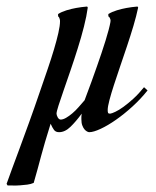

<svg xmlns="http://www.w3.org/2000/svg" viewBox="-155 -396 478 588"><path d="M106 -94.2Q126 -147 142.1 -193.4Q148.9 -212.9 155.8 -233.2Q162.6 -253.4 168.2 -271.5Q173.8 -289.6 177.7 -304.4Q181.6 -319.3 183.1 -328.1Q184.1 -333.5 183.1 -336.7Q182.1 -339.8 180.7 -342.3Q178.7 -344.7 176.8 -346.2V-353Q188 -359.9 203.1 -364.5Q218.3 -369.1 232.4 -371.6Q248.5 -374.5 266.1 -376L268.1 -373Q262.7 -347.2 253.7 -316.9Q244.6 -286.6 234.1 -255.1Q223.6 -223.6 213.1 -193.1Q202.6 -162.6 194.1 -136.2Q185.5 -109.9 180.2 -89.6Q174.8 -69.3 174.8 -59.1Q174.8 -52.7 176 -50.3Q177.2 -47.9 182.1 -47.9Q187 -48.3 198 -53.5Q209 -58.6 223.1 -68.8Q237.3 -79.1 253.7 -94Q270 -108.9 286.1 -128.9L296.9 -119.1Q276.4 -93.3 251 -70.1Q225.6 -46.9 200.4 -29.3Q175.3 -11.7 153.3 -1.5Q131.3 8.8 118.2 8.8Q115.7 8.8 111.8 6.8Q107.9 4.9 104 0.5Q100.1 -3.9 97.2 -11.5Q94.2 -19 94.2 -30.8Q94.2 -34.2 94.2 -38.3Q94.2 -42.5 95.2 -47.9Q77.6 -23.9 60.8 -7.6Q43.9 8.8 25.9 8.8Q15.6 8.8 10.5 2Q5.4 -4.9 0 -17.1Q-10.3 15.6 -17.1 39.1Q-23.9 62.5 -29.3 82.5Q-34.7 102.5 -39.8 121.6Q-44.9 140.6 -51.8 164.1Q-60.5 168 -71.5 169.4Q-82.5 170.9 -93.8 171.6Q-105 172.4 -115 172.1Q-125 171.9 -131.8 171.9L-134.8 167Q-127.9 147 -117.9 120.4Q-107.9 93.8 -95 58.6Q-82 23.4 -65.9 -21Q-49.8 -65.4 -30.8 -121.1Q-19.5 -153.3 -8.8 -185.1Q2 -216.8 10.3 -244.6Q18.6 -272.5 23.7 -294.9Q28.8 -317.4 28.8 -331.1Q28.8 -335 27.8 -337.9Q26.9 -340.8 25.9 -342.8Q24.4 -344.7 22.9 -346.2V-353Q33.7 -359.9 48.8 -364.5Q64 -369.1 78.1 -371.6Q94.2 -374.5 111.8 -376L113.8 -373Q110.4 -347.2 102.1 -314.5Q93.8 -281.7 83 -247.6Q72.3 -213.4 60.8 -179.9Q49.3 -146.5 39.8 -119.1Q30.3 -91.8 24.2 -72.8Q18.1 -53.7 18.1 -47.9Q18.1 -45.9 19 -43Q20 -40 21.5 -37.1Q22.9 -34.2 25.4 -32Q27.8 -29.8 30.8 -29.8Q38.1 -29.8 47.4 -35.2Q56.6 -40.5 66.4 -48.8Q76.2 -57.1 85.7 -67.9Q95.2 -78.6 104 -88.9L106 -94.2Z"/></svg>

Font: Romanesco
Style: Regular
Weight: 400
Designer: Astigmatic (AOETI)
Foundry: Astigmatic (AOETI)
Version: Version 1.000